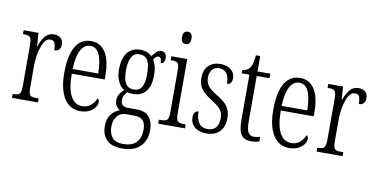

<svg xmlns="http://www.w3.org/2000/svg" viewBox="-88 -1003 2943 1499"><g transform="rotate(10 1383.5 -253.5)"><path d="M29 -31H31Q57 -31 70.5 -36Q84 -41 90 -56.5Q96 -72 96 -105V-433Q96 -465 90 -480.5Q84 -496 70.5 -500.5Q57 -505 30 -505H27V-536H144L152 -431H154Q172 -483 198 -514Q224 -545 268 -545Q303 -545 321.5 -526.5Q340 -508 340 -477Q340 -452 327.5 -437.5Q315 -423 289 -423Q289 -463 280 -481.5Q271 -500 245 -500Q204 -500 179.5 -429.5Q155 -359 155 -275V-102Q155 -70 161 -55Q167 -40 180 -35.5Q193 -31 220 -31H235V0H29Z M397 -263Q397 -402 439.5 -473Q482 -544 562 -544Q637 -544 677 -480Q717 -416 717 -298V-267H456Q456 -149 488 -90Q520 -31 580 -31Q619 -31 646 -53.5Q673 -76 688 -112Q702 -105 702 -84Q702 -64 686.5 -42Q671 -20 641.5 -5Q612 10 570 10Q488 10 442.5 -61.5Q397 -133 397 -263ZM659 -304Q657 -506 563 -506Q513 -506 486 -453Q459 -400 456 -304Z M781 90Q781 33 808.5 -2.5Q836 -38 875 -51Q834 -74 834 -124Q834 -172 881 -211Q851 -229 832 -269Q813 -309 813 -359Q813 -451 849 -497.5Q885 -544 955 -544Q982 -544 1005 -534.5Q1028 -525 1043 -509Q1065 -536 1079.5 -549.5Q1094 -563 1115 -563Q1135 -563 1146 -549Q1157 -535 1157 -514Q1157 -494 1149 -481.5Q1141 -469 1125 -469Q1125 -516 1100 -516Q1090 -516 1081.5 -509Q1073 -502 1062 -487Q1076 -464 1083.5 -435.5Q1091 -407 1091 -364Q1091 -285 1056.5 -239.5Q1022 -194 955 -194Q925 -194 908 -200Q894 -185 885.5 -168.5Q877 -152 877 -130Q877 -80 936 -80H1006Q1073 -80 1104 -41.5Q1135 -3 1135 60Q1135 144 1086 192Q1037 240 943 240Q862 240 821.5 200.5Q781 161 781 90ZM1036 -365Q1036 -442 1016 -475Q996 -508 951 -508Q868 -508 868 -364Q868 -296 888.5 -262.5Q909 -229 953 -229Q997 -229 1016.5 -262Q1036 -295 1036 -365ZM1084 68Q1084 18 1063 -5.5Q1042 -29 994 -29H925Q886 -29 859 1.5Q832 32 832 86Q832 140 858.5 172Q885 204 944 204Q1018 204 1051 167Q1084 130 1084 68Z M1254 -698Q1254 -747 1291 -747Q1329 -747 1329 -698Q1329 -649 1291 -649Q1254 -649 1254 -698ZM1188 -31H1201Q1228 -31 1241 -36Q1254 -41 1260 -56Q1266 -71 1266 -103V-431Q1266 -464 1261 -479.5Q1256 -495 1243.5 -500Q1231 -505 1206 -505H1198V-536H1324V-106Q1324 -73 1330 -57Q1336 -41 1349 -36Q1362 -31 1389 -31H1400V0H1188Z M1443 -94Q1443 -122 1454 -135Q1465 -148 1482 -148Q1482 -90 1505 -57.5Q1528 -25 1573 -25Q1617 -25 1639.5 -51Q1662 -77 1662 -127Q1662 -163 1644 -189.5Q1626 -216 1576 -247Q1509 -288 1483.5 -323Q1458 -358 1458 -413Q1458 -473 1493 -508Q1528 -543 1586 -543Q1640 -543 1671 -517Q1702 -491 1702 -451Q1702 -427 1692 -413.5Q1682 -400 1663 -400Q1663 -453 1642.5 -481Q1622 -509 1582 -509Q1546 -509 1527 -485Q1508 -461 1508 -422Q1508 -382 1529.5 -355Q1551 -328 1603 -297Q1663 -263 1688 -226Q1713 -189 1713 -135Q1713 -67 1675.5 -28.5Q1638 10 1571 10Q1510 10 1476.5 -19.5Q1443 -49 1443 -94Z M1823 -143V-500H1762V-525Q1802 -531 1821 -557Q1832 -572 1837.5 -594Q1843 -616 1847 -658H1881V-536H1982V-500H1881V-142Q1881 -79 1895 -54Q1909 -29 1940 -29Q1960 -29 1990 -36V0Q1958 10 1925 10Q1871 10 1847 -24Q1823 -58 1823 -143Z M2054 -263Q2054 -402 2096.5 -473Q2139 -544 2219 -544Q2294 -544 2334 -480Q2374 -416 2374 -298V-267H2113Q2113 -149 2145 -90Q2177 -31 2237 -31Q2276 -31 2303 -53.5Q2330 -76 2345 -112Q2359 -105 2359 -84Q2359 -64 2343.5 -42Q2328 -20 2298.5 -5Q2269 10 2227 10Q2145 10 2099.5 -61.5Q2054 -133 2054 -263ZM2316 -304Q2314 -506 2220 -506Q2170 -506 2143 -453Q2116 -400 2113 -304Z M2444 -31H2446Q2472 -31 2485.5 -36Q2499 -41 2505 -56.5Q2511 -72 2511 -105V-433Q2511 -465 2505 -480.5Q2499 -496 2485.5 -500.5Q2472 -505 2445 -505H2442V-536H2559L2567 -431H2569Q2587 -483 2613 -514Q2639 -545 2683 -545Q2718 -545 2736.5 -526.5Q2755 -508 2755 -477Q2755 -452 2742.5 -437.5Q2730 -423 2704 -423Q2704 -463 2695 -481.5Q2686 -500 2660 -500Q2619 -500 2594.5 -429.5Q2570 -359 2570 -275V-102Q2570 -70 2576 -55Q2582 -40 2595 -35.5Q2608 -31 2635 -31H2650V0H2444Z"/></g></svg>

Font: Noto Serif CondLight
Style: Regular
Weight: 300
Width: 3
Designer: Monotype Design Team
Foundry: Monotype Imaging Inc.
Version: Version 1.001